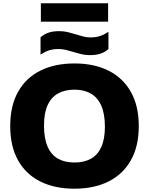

<svg xmlns="http://www.w3.org/2000/svg" viewBox="-20 -1135 904 1165"><path d="M432 10Q312.5 10 225 -33.5Q137.5 -77 89.8 -161.8Q42 -246.5 42 -370Q42 -493.5 89.8 -578.2Q137.5 -663 225 -706.5Q312.5 -750 432 -750Q551.5 -750 639 -706Q726.5 -662 774.2 -577.2Q822 -492.5 822 -370Q822 -247.5 774.2 -162.8Q726.5 -78 638.8 -34Q551 10 432 10ZM432 -149Q491 -149 532.2 -172.2Q573.5 -195.5 595 -243.8Q616.5 -292 616.5 -366.5Q616.5 -444 594.5 -493.8Q572.5 -543.5 531.2 -567.2Q490 -591 432 -591Q374 -591 332.5 -568Q291 -545 269 -497Q247 -449 247 -373.5Q247 -295 268.8 -245.2Q290.5 -195.5 331.8 -172.2Q373 -149 432 -149ZM525 -800.5Q496 -800.5 471.5 -806.8Q447 -813 423.5 -820Q402 -827 380.5 -832.2Q359 -837.5 335 -837.5Q301.5 -837.5 276.8 -829.2Q252 -821 226 -804V-909Q248.5 -928 275 -937Q301.5 -946 339 -946Q368 -946 392.8 -939.8Q417.5 -933.5 440.5 -926.5Q462.5 -919.5 484 -913.8Q505.5 -908 529 -908Q562.5 -908 587.5 -916.5Q612.5 -925 638 -942V-837Q616 -818 589.2 -809.2Q562.5 -800.5 525 -800.5ZM228 -1003.5V-1115H636V-1003.5Z"/></svg>

Font: Encode Sans SC SemiExpanded ExtraBold
Style: Regular
Weight: 800
Width: 6
Designer: Multiple Designers
Foundry: Impallari Type
Version: Version 3.002